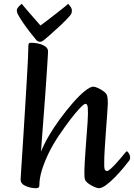

<svg xmlns="http://www.w3.org/2000/svg" viewBox="-20 -982 708 1015"><path d="M171 13Q143 13 116 1.5Q89 -10 89 -33Q89 -39 91.5 -75.5Q94 -112 97.5 -169Q101 -226 105.5 -294Q110 -362 114 -432Q118 -502 122 -565Q126 -628 128 -675Q130 -722 130 -742Q130 -749 133 -752.5Q136 -756 146 -756Q165 -756 185.5 -751Q206 -746 220 -736Q234 -726 234 -710Q234 -703 232 -671.5Q230 -640 227 -593Q224 -546 220 -492Q216 -438 212 -384.5Q208 -331 204.5 -286Q201 -241 199 -212.5Q197 -184 197 -180Q211 -217 237.5 -262.5Q264 -308 297.5 -353.5Q331 -399 365 -438Q399 -477 428 -500.5Q457 -524 474 -524Q481 -524 497 -517Q513 -510 528 -499Q543 -488 546 -477Q548 -470 549 -459.5Q550 -449 550 -434Q549 -412 546 -370.5Q543 -329 539.5 -281.5Q536 -234 533.5 -192.5Q531 -151 531 -129Q530 -96 533.5 -87Q537 -78 546 -78Q552 -78 565 -89.5Q578 -101 593.5 -118Q609 -135 622 -150.5Q635 -166 642 -175Q648 -182 650 -182Q655 -182 661.5 -171Q668 -160 668 -149Q668 -139 663 -133Q652 -118 631.5 -93.5Q611 -69 587 -44.5Q563 -20 540.5 -3.5Q518 13 502 13Q495 13 478.5 6Q462 -1 447 -12Q432 -23 429 -34Q427 -41 426.5 -51.5Q426 -62 426 -77Q426 -94 428 -125Q430 -156 432.5 -193.5Q435 -231 438 -268Q441 -305 443 -335.5Q445 -366 445 -382Q445 -415 442 -424Q439 -433 431 -433Q424 -433 402 -410Q380 -387 351 -349Q322 -311 292 -266.5Q262 -222 240 -178Q216 -129 202 -84.5Q188 -40 188 -1Q188 13 171 13ZM192 -761Q183 -761 173 -769Q157 -788 138 -812.5Q119 -837 102.5 -861Q86 -885 78 -900Q69 -915 69 -928Q69 -936 78 -946Q87 -956 95 -962Q97 -959 108 -946Q119 -933 134.5 -915Q150 -897 166 -879Q182 -861 194 -847Q213 -861 237 -879.5Q261 -898 283.5 -915.5Q306 -933 322 -946Q338 -959 340 -962Q347 -955 353.5 -945.5Q360 -936 360 -925Q360 -913 353 -903Q348 -896 329.5 -877Q311 -858 287 -836Q263 -814 242 -795.5Q221 -777 211 -769Q200 -761 192 -761Z"/></svg>

Font: BriemHand
Style: Regular
Weight: 400
Designer: Gunnlaugur SE Briem, Eben Sorkin
Foundry: Sorkin Type
Version: Version 1.001; ttfautohint (v1.8.4.7-5d5b)